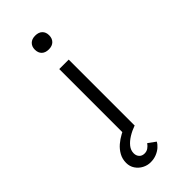

<svg xmlns="http://www.w3.org/2000/svg" viewBox="-297 -808 1076 1076"><g transform="rotate(-45 240.5 -270.0)"><path d="M202 0V-522H277V0ZM239 -641Q212 -641 197 -655.5Q182 -670 182 -696Q182 -720 197 -735Q212 -750 239 -750Q266 -750 281 -735.5Q296 -721 296 -696Q296 -671 281 -656Q266 -641 239 -641ZM195 210Q170 210 147 198Q124 186 109.5 164.5Q95 143 95 115Q95 84 109 59Q123 34 144.5 15.5Q166 -3 192 -17Q218 -31 242 -41L278 0Q247 11 221 27Q195 43 179 63Q163 83 163 107Q163 126 174.5 138.5Q186 151 206 151Q222 151 234.5 142.5Q247 134 257 120L301 152Q293 167 278 180Q263 193 242 201.5Q221 210 195 210Z"/></g></svg>

Font: Lexend Zetta Light
Style: Regular
Weight: 300
Designer: Bonnie Shaver-Troup, Thomas Jockin
Foundry: Lexend
Version: Version 1.007